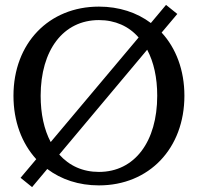

<svg xmlns="http://www.w3.org/2000/svg" viewBox="-20 -741 808 784"><path d="M658 -721 596 -647C539 -690 466 -714 384 -714C179 -714 35 -564 35 -350C35 -245 69 -156 128 -91L64 -15L111 23L173 -51C230 -8 302 16 384 16C589 16 733 -135 733 -350C733 -454 699 -544 640 -608L704 -684ZM146 -350C146 -536 238 -659 384 -659C450 -659 506 -634 546 -588L187 -161C160 -212 146 -276 146 -350ZM222 -110 581 -538C608 -487 622 -424 622 -350C622 -163 530 -39 384 -39C318 -39 263 -64 222 -110Z"/></svg>

Font: LT Superior Serif Medium
Style: Regular
Weight: 500
Designer: Daniel Lyons
Foundry: LyonsType
Version: Version 2.120;FEAKit 1.0